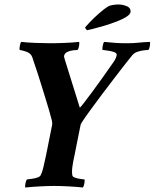

<svg xmlns="http://www.w3.org/2000/svg" viewBox="-20 -833 690 857"><path d="M369 -698Q366 -700 363 -704Q360 -708 360 -711Q363 -715 380 -733Q397 -751 420.5 -772Q444 -793 464 -805Q471 -809 485 -811Q499 -813 509 -813Q526 -813 544.5 -806Q563 -799 563 -782Q563 -770 545 -758.5Q527 -747 499.5 -736.5Q472 -726 443.5 -717.5Q415 -709 394.5 -704Q374 -699 369 -698ZM186 -142 213 -277Q214 -285 211 -297Q207 -313 199 -341Q191 -369 181 -400.5Q171 -432 162.5 -460Q154 -488 148 -506Q142 -524 142 -524Q135 -544 132 -553.5Q129 -563 124 -578Q117 -596 97 -602.5Q77 -609 68 -610Q66 -615 68.5 -628.5Q71 -642 75 -646Q101 -643 138.5 -641.5Q176 -640 204 -640Q233 -640 269.5 -641.5Q306 -643 333 -646Q335 -642 333 -628.5Q331 -615 326 -610Q320 -610 306.5 -608.5Q293 -607 281 -601.5Q269 -596 266 -584Q265 -581 268 -572Q269 -569 269 -568L336 -353Q337 -351 352.5 -371Q368 -391 391.5 -422.5Q415 -454 440 -489.5Q465 -525 486 -555Q490 -561 492 -564Q499 -576 501 -587Q502 -596 489.5 -600.5Q477 -605 461.5 -607Q446 -609 439 -610Q438 -610 438 -610Q436 -615 438.5 -628.5Q441 -642 445 -646Q477 -643 496 -641.5Q515 -640 546 -640Q576 -640 598.5 -642.5Q621 -645 649 -646Q651 -642 649 -628.5Q647 -615 642 -610Q636 -610 622.5 -608.5Q609 -607 594 -602Q579 -597 570 -586Q563 -578 542 -551Q521 -524 492.5 -487Q464 -450 435 -411.5Q406 -373 382.5 -340.5Q359 -308 348 -291Q340 -280 339 -272L313 -142Q306 -111 303 -88Q300 -65 303 -50Q304 -44 315 -40Q326 -36 338.5 -34.5Q351 -33 357 -32Q359 -27 356.5 -14Q354 -1 350 4Q325 1 288 -1Q251 -3 222 -3Q194 -3 157 -1Q120 1 93 4Q91 -1 93.5 -14Q96 -27 100 -32Q106 -33 119.5 -34.5Q133 -36 145.5 -40Q158 -44 161 -50Q169 -65 174 -88Q179 -111 186 -142Z"/></svg>

Font: Amiri
Style: Bold Italic
Weight: 700
Italic angle: 10°
Designer: Khaled Hosny
Version: Version 0.113